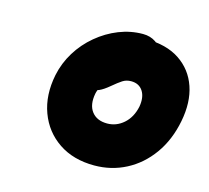

<svg xmlns="http://www.w3.org/2000/svg" viewBox="-75 -801 696 638"><g transform="rotate(15 273.0 -482.0)"><path d="M298.6 -250Q226.4 -250 175.9 -284.1Q125.4 -318.2 103.9 -376.5Q82.4 -434.8 96.8 -506.6Q105.8 -549.8 128.9 -587.4Q152 -625 186.2 -653.6Q220.4 -682.2 260.5 -698.1Q300.6 -714 343 -714Q368.4 -714 387.3 -701.1Q406.2 -688.2 401 -658.4Q396.6 -634.8 387.3 -612.7Q378 -590.6 360.3 -574.7Q342.6 -558.8 313.4 -554.8Q289.4 -548 267.6 -526.9Q245.8 -505.8 240.8 -481.8Q233.2 -441.8 250.8 -418.8Q268.4 -395.8 304 -395.8Q335.6 -395.8 360.4 -417.5Q385.2 -439.2 393.4 -477.2Q399.4 -511.2 386.1 -531.7Q372.8 -552.2 345.4 -552.2Q329 -552.2 316.2 -543.9Q303.4 -535.6 284.2 -519.4Q264.4 -502.8 250.6 -496.8Q236.8 -490.8 217.4 -490.8Q198.8 -490.8 183.3 -505.1Q167.8 -519.4 173.2 -549.2Q178.6 -576.6 197.3 -603.6Q216 -630.6 242.7 -652.7Q269.4 -674.8 298.9 -687.6Q328.4 -700.4 355.2 -700.4Q427.4 -700.4 472.9 -669.9Q518.4 -639.4 536.2 -587.1Q554 -534.8 540.8 -467.2Q527.6 -399.8 492.6 -351Q457.6 -302.2 407.5 -276.1Q357.4 -250 298.6 -250Z"/></g></svg>

Font: Shantell Sans Light
Style: Italic
Weight: 300
Italic angle: -11°
Designer: Stephen Nixon, Anya Danilova, Shantell Martin
Foundry: Arrow Type
Version: Version 1.008;[ac192a2d6]